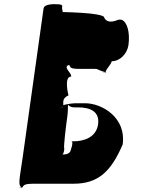

<svg xmlns="http://www.w3.org/2000/svg" viewBox="-20 -888 767 928"><path d="M90 -130C75 -22 63 11 89 20C89 20 50 18 87 18C97 8 92 0 147 0H336C457 0 518 -62 573 -190C591 -318 475 -389 391 -389H343C325 -389 259 -379 285 -370C285 -370 246 -371 283 -371C293 -381 271 -409 311 -427C311 -427 287 -518 324 -518C327 -536 283 -563 312 -573C312 -573 277 -574 314 -574C323 -565 311 -555 366 -555H440C458 -555 450 -548 495 -538C495 -538 455 -536 492 -536C483 -545 517 -574 520 -592C560 -592 595 -628 601 -671C609 -731 595 -784 566 -793H553C529 -783 498 -775 484 -802C488 -829 250 -830 274 -830C291 -830 280 -832 280 -850C282 -864 284 -868 237 -868C193 -865 191 -853 190 -843ZM305 -322C310 -358 307 -373 309 -378C309 -378 305 -380 311 -380C315 -375 323 -369 339 -369H358C414 -369 463 -350 454 -287C445 -223 384 -205 335 -205H323C332 -205 332 -192 323 -166C320 -145 300 -141 282 -141C288 -146 290 -160 291 -170C285 -170 301 -295 305 -322Z"/></svg>

Font: Hussar Przerywany
Style: Obl
Weight: 400
Foundry: Cannot Into Space Fonts
Version: Version 0.982